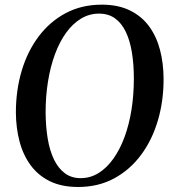

<svg xmlns="http://www.w3.org/2000/svg" viewBox="-20 -772 721 804"><path d="M307 11Q238.5 11 189.2 -13Q140 -37 108.5 -79.8Q77 -122.5 62 -179Q47 -235.5 46.5 -300.5Q46.5 -394 70.8 -475.5Q95 -557 141.8 -619.2Q188.5 -681.5 255.2 -717Q322 -752.5 406 -752.5Q475 -752.5 524.2 -728.2Q573.5 -704 604.5 -661.5Q635.5 -619 650 -563.2Q664.5 -507.5 665 -444Q665.5 -351 641.5 -268.8Q617.5 -186.5 571 -123.8Q524.5 -61 458 -25Q391.5 11 307 11ZM317.5 -26Q358.5 -26 393 -47.5Q427.5 -69 455 -107.8Q482.5 -146.5 501.8 -199Q521 -251.5 530.8 -313.5Q540.5 -375.5 540.5 -443.5Q540.5 -503.5 532.2 -553.2Q524 -603 506.5 -639.2Q489 -675.5 461.5 -695.2Q434 -715 394.5 -715Q354 -715 319.2 -694Q284.5 -673 257 -635Q229.5 -597 210.2 -545Q191 -493 181 -431Q171 -369 171 -301Q171.5 -240.5 180 -190.2Q188.5 -140 206.5 -103.2Q224.5 -66.5 252 -46.2Q279.5 -26 317.5 -26Z"/></svg>

Font: Merriweather 96pt Medium
Style: Italic
Weight: 500
Italic angle: -7.8°
Version: Version 2.101